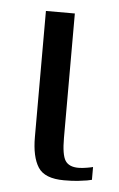

<svg xmlns="http://www.w3.org/2000/svg" viewBox="-39 -429 286 463"><g transform="rotate(5 104.0 -197.5)"><path d="M133 4Q86 4 70 -21Q54 -46 54 -94V-399H124V-98Q124 -57 133 -43Q142 -29 165 -29Q174 -29 185.5 -31Q197 -33 200 -34V-3Q197 -2 188.5 -0.5Q180 1 166.5 2.5Q153 4 133 4Z"/></g></svg>

Font: Genos
Style: Regular
Weight: 400
Designer: Robert E. Leuschke
Foundry: Robert E. Leuschke
Version: Version 1.010